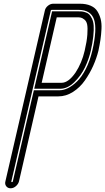

<svg xmlns="http://www.w3.org/2000/svg" viewBox="-20 -815 566 1032"><path d="M9 160 221 -758Q224 -773 237.5 -784Q251 -795 266 -795H409Q443 -795 467 -784.5Q491 -774 503 -755Q515 -736 521 -713Q527 -690 525.5 -659.5Q524 -629 520 -602Q516 -575 509 -542Q499 -502 481 -461.5Q463 -421 436.5 -383Q410 -345 372.5 -321Q335 -297 294 -297H187L82 160Q78 175 65 186Q52 197 37 197Q22 197 13.5 186Q5 175 9 160ZM258 -762Q254 -762 253 -758L41 160Q40 164 44 164Q48 164 49 160L162 -330H302Q322 -330 345.5 -341.5Q369 -353 394 -377Q419 -401 441 -444Q463 -487 476 -542Q503 -659 485.5 -710.5Q468 -762 402 -762ZM304 -338H164L260 -754H400Q412 -754 419 -753.5Q426 -753 439 -749Q452 -745 459.5 -737.5Q467 -730 474.5 -714.5Q482 -699 483.5 -677Q485 -655 481.5 -620.5Q478 -586 468 -542Q458 -498 437 -453.5Q416 -409 379.5 -373.5Q343 -338 304 -338ZM204 -370H311Q348 -370 386 -425Q420 -477 435 -542Q447 -593 449.5 -629Q452 -665 448.5 -683Q445 -701 433.5 -710Q422 -719 414 -720.5Q406 -722 392 -722H285Z"/></svg>

Font: Soda Fountain
Style: InlineOblique
Weight: 400
Version: Version 1.0